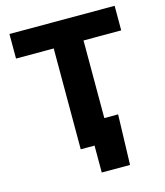

<svg xmlns="http://www.w3.org/2000/svg" viewBox="-127 -824 925 1076"><g transform="rotate(-15 335.0 -286.0)"><path d="M29.8 -585V-727.5H640.1V-585H421.4V0H248.5V-585ZM328.6 156.2V0H284.2V-134.8H501.5L492.7 156.2Z"/></g></svg>

Font: Inter 18pt ExtraBold
Style: Regular
Weight: 800
Designer: Rasmus Andersson
Foundry: rsms
Version: Version 4.001;git-66647c0bb